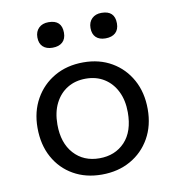

<svg xmlns="http://www.w3.org/2000/svg" viewBox="-79 -750 772 836"><g transform="rotate(-10 307.0 -332.0)"><path d="M305 15Q234.1 15 179.8 -16Q125.4 -46.9 94.5 -102.9Q63.6 -158.9 63.6 -233.9Q63.6 -305.5 95 -361.2Q126.4 -417 181.6 -448.6Q236.8 -480.3 309 -480.3Q380.2 -480.3 434.4 -448.6Q488.6 -417 519.5 -361Q550.4 -305 550.4 -231.4Q550.4 -158.4 519 -103Q487.6 -47.5 432.4 -16.3Q377.2 15 305 15ZM307 -56.7Q376.3 -56.7 419.5 -102.3Q462.6 -148 462.6 -232.5Q462.6 -285.8 443 -325.3Q423.5 -364.8 388.6 -386.7Q353.7 -408.6 307 -408.6Q260.9 -408.6 226 -387.3Q191.2 -366.1 171.3 -326.7Q151.4 -287.4 151.4 -232.8Q151.4 -151.3 194.2 -104Q237 -56.7 307 -56.7ZM189.2 -566.3Q162.1 -566.3 146.8 -580.6Q131.4 -595 131.4 -622Q131.4 -647.9 147.3 -663.4Q163.1 -678.9 190.2 -678.9Q249 -678.9 249 -622.2Q249 -595 233.2 -580.6Q217.4 -566.3 189.2 -566.3ZM423.4 -566.3Q396.3 -566.3 381.3 -580.6Q366.3 -595 366.3 -622Q366.3 -647.9 382.1 -663.4Q398 -678.9 424.4 -678.9Q483.2 -678.9 483.2 -622.2Q483.2 -595 467.4 -580.6Q451.6 -566.3 423.4 -566.3Z"/></g></svg>

Font: Intel One Mono Light
Style: Regular
Weight: 300
Monospace: yes
Designer: Fred Shallcrass
Foundry: Frere-Jones Type LLC
Version: Version 1.004